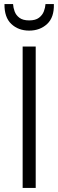

<svg xmlns="http://www.w3.org/2000/svg" viewBox="-20 -921 286 941"><path d="M91 0V-693H155V0ZM123 -771Q70 -771 35.5 -803.5Q1 -836 2 -901H44Q45 -884 51.5 -865.5Q58 -847 75 -834Q92 -821 123 -821Q154 -821 171 -834Q188 -847 195 -865.5Q202 -884 203 -901H244Q246 -836 211 -803.5Q176 -771 123 -771Z"/></svg>

Font: Ubuntu Sans Light
Style: Regular
Weight: 300
Designer: Dalton Maag Ltd
Foundry: Dalton Maag Ltd
Version: Version 1.006; ttfautohint (v1.8.4.7-5d5b)